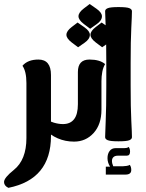

<svg xmlns="http://www.w3.org/2000/svg" viewBox="-38 -697 720 947"><path d="M3.4 229.5Q-18.1 219.2 -18.1 200.7Q-18.1 179.7 30.3 141.1Q92.3 91.3 92.3 -16.1V-287.6Q92.3 -344.7 72.8 -372.6Q99.1 -403.3 151.4 -403.3Q213.4 -403.3 213.4 -327.1V-25.9Q213.4 187.5 3.4 229.5Z M347.2 -463.9 315.4 -487.8Q289.6 -507.8 289.6 -525.4Q289.6 -543.9 315.9 -564L344.7 -585.9L378.4 -562.5Q405.3 -543.5 405.3 -525.4Q405.3 -504.4 379.4 -486.3ZM465.8 -463.9 434.1 -487.8Q408.2 -507.8 408.2 -525.4Q408.2 -543.9 434.6 -564L463.4 -585.9L497.1 -562.5Q523.9 -543.5 523.9 -525.4Q523.9 -504.4 498 -486.3ZM406.7 -555.2 375 -579.1Q349.1 -599.1 349.1 -616.7Q349.1 -635.3 375.5 -655.3L404.3 -677.2L438 -653.8Q464.8 -634.8 464.8 -616.7Q464.8 -595.7 438.5 -577.6ZM177.2 -113.3Q230 -85 272.5 -85Q308.6 -85 327.4 -109.1Q346.2 -133.3 346.2 -183.1V-341.8Q346.2 -403.3 403.3 -403.3Q454.1 -403.3 480.5 -380.9Q470.7 -364.7 466.6 -342.8Q462.4 -320.8 462.4 -295.9V-156.2Q462.4 -83.5 423.8 -41Q385.3 1.5 327.1 1.5Q241.2 1.5 177.2 -63.5Z M612.8 -20.5Q612.8 -10.7 599.9 -5.4Q586.9 0 546.4 0Q506.8 0 493.7 -5.4Q480.5 -10.7 480.5 -20.5Q480.5 -41 483.4 -102.5Q486.3 -164.1 486.3 -275.4V-386.7Q486.3 -498 483.4 -559.6Q480.5 -621.1 480.5 -641.6Q480.5 -651.4 493.7 -656.7Q506.8 -662.1 546.4 -662.1Q586.9 -662.1 599.9 -656.7Q612.8 -651.4 612.8 -641.6Q612.8 -621.1 609.6 -559.6Q606.4 -498 606.4 -386.7V-275.4Q606.4 -164.1 609.6 -102.5Q612.8 -41 612.8 -20.5ZM492.2 83Q492.2 61.5 502.7 47.6Q513.2 33.7 532.2 33.7H574.7Q581.1 33.7 586.7 32.5Q592.3 31.2 596.7 27.8Q603.5 36.6 603.5 50.8Q603.5 70.8 587.4 70.8H544.4Q528.8 70.8 521.5 77.9Q514.2 85 514.2 96.7Q514.2 108.9 520.5 123H568.8Q576.2 123 586.7 121.3Q597.2 119.6 602.1 116.2Q609.4 126 609.4 141.6Q609.4 164.1 581.1 164.1H483.9V125H504.9Q492.2 105 492.2 83Z"/></svg>

Font: ALMAS
Style: Bold
Weight: 700
Designer: ALMAS Font/ by Husham Jawad Kadhim, derived from the Bainsely font by/ Paul James MIller
Foundry: High-Logic / Made with FontCreator
Version: Version 1.411;September 19, 2021;FontCreator 14.0.0.2814 32-